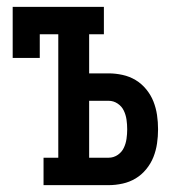

<svg xmlns="http://www.w3.org/2000/svg" viewBox="-20 -540 540 560"><path d="M107 0V-80H150V-440H96V-371H17V-520H283V-440H240V-326H297Q317 -326 337.5 -321.5Q358 -317 375.5 -306.5Q393 -296 406.5 -279.5Q420 -263 427.5 -244Q435 -225 438 -204.5Q441 -184 441 -163Q441 -142 438 -121.5Q435 -101 427.5 -82Q420 -63 406.5 -46.5Q393 -30 375.5 -19.5Q358 -9 337.5 -4.5Q317 0 297 0ZM297 -80Q311 -80 323 -88Q335 -96 341 -108.5Q347 -121 349 -135Q351 -149 351 -163Q351 -177 349 -191Q347 -205 341 -217.5Q335 -230 323 -238Q311 -246 297 -246H240V-80Z"/></svg>

Font: Iosevka Curly Slab Medium
Style: Regular
Weight: 500
Monospace: yes
Designer: Belleve Invis
Foundry: Belleve Invis
Version: Version 22.1.2; ttfautohint (v1.8.4)